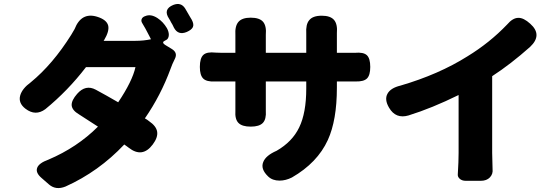

<svg xmlns="http://www.w3.org/2000/svg" viewBox="-20 -876 2810 978"><path d="M230 64 191 30Q161 4 169 -20Q177 -45 227 -63Q373 -125 479 -231Q443 -255 383 -293Q347 -314 345 -340Q344 -365 373 -398Q416 -447 468 -419Q520 -391 582 -355Q654 -462 670 -534H544H418Q326 -414 211 -320Q161 -283 110 -322Q72 -351 83 -390Q93 -425 137 -457Q249 -549 343 -699Q352 -714 360 -728Q394 -815 474 -791Q523 -776 531 -746Q538 -718 510 -671L509 -670L508 -668H670Q711 -668 749 -676Q747 -680 743 -688Q718 -737 704 -759Q698 -769 701.5 -778.5Q705 -788 717 -793L720 -794Q748 -806 782 -784Q811 -765 830 -733Q840 -715 840 -698Q839 -677 824 -671L822 -670Q801 -661 820 -648L856 -626Q886 -607 871 -577Q856 -547 849 -526Q799 -390 718 -273Q722 -271 729 -266.5Q736 -262 739 -259Q776 -234 780.5 -205Q785 -176 758 -140Q705 -69 635 -124Q632 -126 627 -130Q618 -137 613 -140Q483 -2 314 74Q265 94 230 64ZM866 -735Q864 -740 859 -749.5Q854 -759 851 -763Q850 -766 846.5 -772Q843 -778 841 -781Q809 -829 863 -851Q902 -866 923 -833Q932 -819 948 -790Q954 -780 957 -775Q969 -752 962.5 -738Q956 -724 931 -713Q887 -695 866 -735Z M1404 44Q1368 44 1346 23Q1306 -15 1321 -51Q1334 -84 1389 -108Q1469 -154 1504 -227Q1540 -301 1540 -425V-461H1334V-342Q1334 -327 1334 -312Q1337 -269 1319 -250Q1301 -231 1257 -231Q1213 -231 1194.5 -250Q1176 -269 1179 -312Q1179 -327 1179 -342V-461H1109Q1092 -461 1074 -461Q1032 -459 1015 -476Q998 -493 998 -535Q998 -580 1016 -596.5Q1034 -613 1078 -608Q1088 -607 1109 -607H1179V-688Q1179 -693 1179 -697Q1176 -743 1194.5 -764.5Q1213 -786 1257 -786Q1302 -786 1320 -765Q1338 -744 1334 -698Q1334 -693 1334 -687V-607H1437H1540V-699Q1540 -702 1540 -705Q1537 -752 1555 -773Q1573 -796 1619 -796Q1663 -796 1681.5 -774.5Q1700 -753 1696 -707Q1696 -703 1696 -699V-607H1748Q1768 -607 1788 -607Q1831 -611 1848.5 -595Q1866 -579 1866 -535Q1866 -493 1849.5 -476.5Q1833 -460 1792 -461Q1771 -461 1749 -461H1696V-429Q1696 -264 1650 -163Q1597 -47 1467 28Q1435 44 1404 44Z M2353 45Q2333 45 2321.5 34.5Q2310 24 2312 10Q2316 -54 2316 -97V-392Q2180 -325 2061 -288Q1996 -269 1962 -327Q1937 -369 1954 -399Q1970 -428 2020 -440Q2215 -497 2361 -589Q2474 -658 2563 -751Q2592 -785 2620 -785Q2647 -786 2681 -755Q2745 -698 2680 -637Q2581 -549 2487 -488V-97Q2487 -69 2489 -15Q2492 10 2475.5 27.5Q2459 45 2429 45H2403Z"/></svg>

Font: GenSenRounded TW H
Style: Regular
Weight: 900
Version: Version 1.501;PS 1;hotconv 16.6.51;makeotf.lib2.5.65220